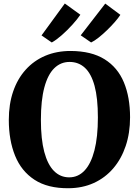

<svg xmlns="http://www.w3.org/2000/svg" viewBox="-20 -1036 772 1068"><path d="M361.5 11Q245.5 12 172 -36Q98.5 -84 63.8 -170Q29 -256 29 -369Q29 -456.5 53.2 -527.2Q77.5 -598 122.8 -648.2Q168 -698.5 231.2 -725.5Q294.5 -752.5 373 -752.5Q488.5 -752 561.5 -706.5Q634.5 -661 669 -578.2Q703.5 -495.5 703.5 -383.5Q703.5 -296 679.2 -224Q655 -152 610 -99.5Q565 -47 502 -18.2Q439 10.5 361.5 11ZM365 -49.5Q414.5 -49.5 450.2 -87.2Q486 -125 505.2 -199.2Q524.5 -273.5 524.5 -382.5Q524.5 -490.5 506 -558.5Q487.5 -626.5 452.2 -659Q417 -691.5 367 -691.5Q317.5 -691.5 281.8 -656.5Q246 -621.5 226.8 -550Q207.5 -478.5 207.5 -369.5Q207.5 -262 226.2 -191.2Q245 -120.5 280.2 -85Q315.5 -49.5 365 -49.5ZM486.5 -800 429 -839.5 565.5 -1016 649.5 -953.5Q638 -935.5 618.2 -913Q598.5 -890.5 575.2 -868Q552 -845.5 529 -827.2Q506 -809 487.5 -800ZM267.5 -800 211 -839 340.5 -1016.5 427 -954Q411 -930 382.8 -898.8Q354.5 -867.5 323.8 -840.5Q293 -813.5 268.5 -800Z"/></svg>

Font: Merriweather 28pt ExtraBold
Style: Regular
Weight: 800
Version: Version 2.100